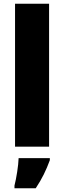

<svg xmlns="http://www.w3.org/2000/svg" viewBox="-20 -780 341 1021"><path d="M241 0V-760H60V0ZM245 72V61H79C78 100 67 168 57 207V221H170C204 170 225 126 245 72Z"/></svg>

Font: Noto Sans Thai SemCond Blk
Style: Regular
Weight: 900
Width: 4
Designer: Monotype Design Team
Foundry: Monotype Imaging Inc.
Version: Version 2.002